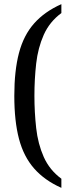

<svg xmlns="http://www.w3.org/2000/svg" viewBox="-20 -779 343 926"><path d="M276 127Q195 91 144.5 33.5Q94 -24 71.5 -109.5Q49 -195 49 -317Q49 -438 71.5 -523.5Q94 -609 144.5 -666Q195 -723 276 -759V-716Q219 -674 191 -611Q163 -548 154.5 -472.5Q146 -397 146 -317Q146 -238 154.5 -161.5Q163 -85 191 -22Q219 41 276 83Z"/></svg>

Font: Noto Serif Myanmar Cond
Style: Regular
Weight: 400
Width: 3
Designer: Ben Mitchell and the Monotype Design Team
Foundry: Monotype Imaging Inc.
Version: Version 2.106; ttfautohint (v1.8.4.7-5d5b)